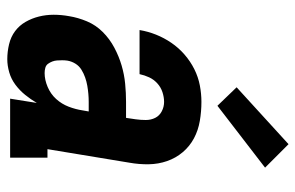

<svg xmlns="http://www.w3.org/2000/svg" viewBox="-166 -658 831 540"><g transform="rotate(90 250.0 -387.5)"><path d="M146 8Q125 8 104 3Q83 -2 67 -14Q51 -26 41 -43.5Q31 -61 26 -81Q21 -101 21 -122.5Q21 -144 25 -166Q29 -191 39.5 -216Q50 -241 69.5 -260.5Q89 -280 113.5 -293Q138 -306 163.5 -313.5Q189 -321 215 -323.5Q241 -326 266 -326H311L315 -353Q317 -367 317 -381.5Q317 -396 311 -408Q305 -420 292.5 -426.5Q280 -433 266 -433Q253 -433 239 -428.5Q225 -424 214 -414Q203 -404 197 -391Q191 -378 188 -364H64Q68 -388 77 -410.5Q86 -433 100 -453.5Q114 -474 133 -490.5Q152 -507 174 -518Q196 -529 219.5 -533.5Q243 -538 266 -538Q293 -538 319.5 -533.5Q346 -529 368.5 -517Q391 -505 407.5 -485.5Q424 -466 432.5 -441.5Q441 -417 441.5 -390Q442 -363 437 -335L399 -105H423V0H257L269 -75Q259 -58 246.5 -42.5Q234 -27 218 -15Q202 -3 183 2.5Q164 8 146 8Q146 8 146 8Q146 8 146 8ZM185 -97Q204 -97 224 -105.5Q244 -114 258 -129.5Q272 -145 279.5 -164.5Q287 -184 290 -204L293 -221H266Q255 -221 243.5 -220Q232 -219 220.5 -217Q209 -215 197.5 -211Q186 -207 175.5 -200.5Q165 -194 158.5 -183.5Q152 -173 150 -161Q149 -154 149 -146.5Q149 -139 149.5 -132Q150 -125 152.5 -118.5Q155 -112 159 -106.5Q163 -101 170 -99Q177 -97 185 -97ZM277 -583 225 -637 385 -783 451 -717Z"/></g></svg>

Font: Iosevka Curly Slab XBdObl
Style: Regular
Weight: 800
Italic angle: -9°
Monospace: yes
Designer: Belleve Invis
Foundry: Belleve Invis
Version: Version 11.1.0; ttfautohint (v1.8.3)